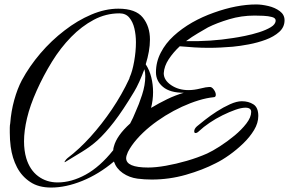

<svg xmlns="http://www.w3.org/2000/svg" viewBox="-20 -713 1299 863"><path d="M210 130Q153 130 116 105Q78 80 56.5 39Q35 -2 28 -54Q26 -69 25 -85Q24 -101 24 -117Q24 -128 24 -138.5Q24 -149 26 -159Q30 -213 44 -263.5Q58 -314 78 -352Q112 -415 161.5 -473Q211 -531 270 -576Q328 -621 390.5 -647.5Q453 -674 512 -674Q590 -674 622 -634Q654 -594 654 -535Q654 -509 649 -481Q644 -453 635 -424Q652 -398 660 -365.5Q668 -333 668 -299Q668 -263 659 -228Q694 -249 731 -267Q768 -285 806 -296Q744 -296 712.5 -322.5Q681 -349 681 -388Q681 -435 703 -477Q724 -518 760.5 -551.5Q797 -585 844 -612Q890 -638 941 -656Q1044 -693 1132 -693Q1156 -693 1186 -686Q1216 -679 1237.5 -663Q1259 -647 1259 -622Q1259 -591 1235 -569.5Q1211 -548 1174.5 -534.5Q1138 -521 1098 -513.5Q1058 -506 1026 -503Q1000 -501 973 -499.5Q946 -498 919 -498Q886 -498 853 -500Q820 -502 788 -505Q759 -478 738.5 -447Q718 -416 716 -384Q716 -353 749 -330.5Q782 -308 827 -308Q852 -308 880 -315Q908 -322 920 -322Q931 -324 940.5 -311Q950 -298 950 -287Q950 -276 940 -276Q909 -273 873 -262Q798 -239 723 -193Q686 -170 654 -144Q621 -117 595.5 -88Q570 -59 555 -30Q547 -12 547 -2Q547 40 646 40Q680 40 725.5 32Q771 24 819.5 10Q868 -4 911 -23Q935 -34 968.5 -55.5Q1002 -77 1034 -103.5Q1066 -130 1087.5 -158Q1109 -186 1109 -210Q1109 -229 1083 -229Q1065 -229 1038 -219.5Q1011 -210 980.5 -195Q950 -180 922 -161Q894 -142 875 -124Q866 -115 859 -115Q853 -115 853 -123Q853 -134 865 -145Q877 -155 901 -174Q925 -193 954.5 -212Q984 -231 1014 -244.5Q1044 -258 1067 -258Q1097 -258 1119 -244Q1141 -230 1141 -192Q1141 -160 1122 -128.5Q1103 -97 1073.5 -68.5Q1044 -40 1011 -16.5Q978 7 949 21Q891 51 816 72.5Q741 94 662 94Q646 94 630 93Q614 92 598 90Q561 85 532 65Q503 45 492 13Q424 70 350 100Q276 130 210 130ZM239 107Q301 107 365 72Q429 37 489 -38Q489 -46 492 -55Q505 -104 565 -158L578 -184Q584 -197 590 -212Q604 -242 618.5 -286.5Q633 -331 633 -370Q633 -389 629 -402Q618 -372 606 -345.5Q594 -319 583 -301Q532 -216 492.5 -165Q453 -114 418 -82Q388 -55 349 -31Q310 -7 275 14Q267 19 272 11Q277 3 283 -2Q336 -42 387 -98.5Q438 -155 483 -221.5Q528 -288 561 -359L563 -366Q575 -392 583 -437Q591 -482 591 -523Q591 -556 584 -585.5Q577 -615 561 -634Q545 -653 517 -653Q456 -653 401.5 -624Q347 -595 300 -547Q252 -498 213.5 -435.5Q175 -373 145 -306Q115 -239 101.5 -182Q88 -125 88 -78Q88 -57 90.5 -38Q93 -19 98 -2Q114 51 151.5 79Q189 107 239 107ZM816 -528Q927 -526 1027 -542Q1048 -545 1080.5 -551.5Q1113 -558 1144.5 -568Q1176 -578 1197.5 -591Q1219 -604 1219 -621Q1219 -632 1202.5 -636.5Q1186 -641 1164 -642Q1142 -643 1124 -643Q1065 -643 1010 -626.5Q955 -610 915 -590Q896 -579 869.5 -563.5Q843 -548 816 -528Z"/></svg>

Font: Birthstone Bounce
Style: Regular
Weight: 400
Designer: Robert E. Leuschke
Foundry: Rob Leuschke
Version: Version 1.010; ttfautohint (v1.8.3)